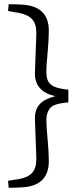

<svg xmlns="http://www.w3.org/2000/svg" viewBox="-20 -743 357 908"><path d="M210.9 -597.2Q210.9 -555.2 205.1 -493.2Q199.2 -431.2 199.2 -409.7Q199.2 -388.2 201.7 -376Q208.5 -341.8 246.1 -329.6Q268.1 -322.3 303.2 -318.8V-258.8Q231.4 -252.9 215.3 -230Q199.2 -207 199.2 -176.8Q199.2 -147 205.1 -85Q210.9 -22.9 210.9 19Q210.9 137.2 82 143.1Q56.2 145 21 145L18.1 111.8L68.8 104Q111.8 96.2 131.8 74.7Q151.9 53.2 151.9 6.8L145 -183.1Q145 -225.1 167.5 -250Q189.9 -274.9 241.2 -288.1Q145 -310.1 145 -395L151.9 -585Q151.9 -630.9 131.8 -652.3Q111.8 -673.8 68.8 -682.1L18.1 -690.9L21 -723.1Q56.2 -723.1 82 -721.2Q210.9 -715.3 210.9 -597.2Z"/></svg>

Font: Yrsa-Light
Style: Regular
Weight: 300
Designer: Anna Giedrys (Yrsa+Rasa design), David Brezina (Yrsa art-direction, Rasa art-direction, design)
Foundry: Rosetta Type Foundry
Version: Version 1.001;PS 1.1;hotconv 1.0.88;makeotf.lib2.5.647800